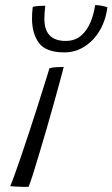

<svg xmlns="http://www.w3.org/2000/svg" viewBox="-20 -732 441 753"><path d="M92 1Q85 1 70.8 0.8Q56.5 0.5 42.2 -0.2Q28 -1 20 -2Q25 -12.5 36.2 -43.2Q47.5 -74 62.2 -117.5Q77 -161 93.2 -210.2Q109.5 -259.5 125 -308Q140.5 -356.5 153.2 -397.2Q166 -438 174 -464Q184.5 -467.5 200.5 -468.5Q216.5 -469.5 230 -469.5Q226 -453 216 -416.8Q206 -380.5 192.8 -332.5Q179.5 -284.5 164.5 -232.8Q149.5 -181 135.2 -133.5Q121 -86 109.8 -50.2Q98.5 -14.5 92 1ZM401 -703.5Q395 -653 371.5 -613Q348 -573 312 -549.8Q276 -526.5 233 -526.5Q160.5 -526.5 133 -563.2Q105.5 -600 105.5 -660Q105.5 -670 106.2 -682Q107 -694 108.5 -705Q120.5 -708 133 -708.8Q145.5 -709.5 157.5 -709.5Q156 -696.5 155 -683.5Q154 -670.5 154 -658.5Q154 -571.5 237.5 -571.5Q274 -571.5 298 -592.2Q322 -613 335.2 -645.5Q348.5 -678 353 -712Q366 -712 379.5 -709.2Q393 -706.5 401 -703.5Z"/></svg>

Font: Grandstander ExtraLight
Style: Italic
Weight: 200
Italic angle: -15°
Designer: Tyler Finck
Foundry: Etcetera Type Co
Version: Version 1.200; ttfautohint (v1.8.3)